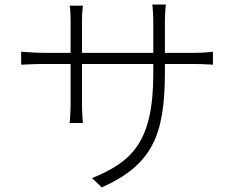

<svg xmlns="http://www.w3.org/2000/svg" viewBox="-20 -787 1040 843"><path d="M73 -560V-503C78 -503 129 -506 168 -506H290V-329C290 -295 286 -251 286 -247H344C343 -251 340 -297 340 -329V-506H653V-462C653 -162 558 -76 384 -5L427 36C648 -64 704 -192 704 -470V-506H835C874 -506 911 -503 915 -503V-560C910 -559 874 -555 835 -555H704V-692C704 -730 708 -763 708 -767H649C649 -763 653 -730 653 -692V-555H340V-701C340 -732 344 -759 344 -762H286C289 -744 290 -717 290 -700V-555H168C130 -555 77 -560 73 -560Z"/></svg>

Font: Noto Sans SC Light
Style: Regular
Weight: 300
Designer: Ryoko NISHIZUKA 西塚涼子 (kana, bopomofo & ideographs); Paul D. Hunt (Latin, Greek & Cyrillic); Sandoll Communications 산돌커뮤니
Foundry: Adobe
Version: Version 2.004;hotconv 1.0.118;makeotfexe 2.5.65603